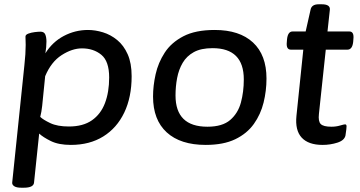

<svg xmlns="http://www.w3.org/2000/svg" viewBox="-20 -670 1681 897"><path d="M80 207Q57 207 46.5 200Q36 193 37 183L94 -366Q97 -393 98.5 -416.5Q100 -440 100 -460Q100 -472 99.5 -481Q99 -490 99 -499Q99 -508 112.5 -513Q126 -518 142.5 -520Q159 -522 169 -522Q186 -522 191.5 -509Q197 -496 197 -476Q197 -450 192 -421Q225 -474 278 -502Q331 -530 391 -530Q425 -530 461 -519Q497 -508 527.5 -483Q558 -458 576.5 -416.5Q595 -375 595 -314Q595 -216 560.5 -144Q526 -72 462.5 -32.5Q399 7 311 7Q254 7 217.5 -11Q181 -29 163 -46L139 183Q137 207 91 207ZM302 -79Q368 -79 409.5 -108Q451 -137 470.5 -188.5Q490 -240 490 -308Q490 -384 453.5 -414Q417 -444 363 -444Q317 -444 268 -412.5Q219 -381 191 -314L177 -175Q174 -147 168 -124Q181 -111 214.5 -95Q248 -79 302 -79Z M941 7Q823 7 759 -51.5Q695 -110 695 -219Q695 -269 707 -323Q719 -377 749.5 -424Q780 -471 836.5 -500.5Q893 -530 983 -530Q1099 -530 1162 -471.5Q1225 -413 1225 -303Q1225 -246 1211.5 -191Q1198 -136 1166 -91Q1134 -46 1079 -19.5Q1024 7 941 7ZM949 -78Q1019 -78 1055.5 -109.5Q1092 -141 1105.5 -191Q1119 -241 1119 -299Q1119 -445 973 -445Q919 -445 885.5 -426.5Q852 -408 833.5 -376.5Q815 -345 807.5 -305.5Q800 -266 800 -224Q800 -78 949 -78Z M1487 7Q1421 7 1389.5 -27Q1358 -61 1365 -129L1397 -438H1339Q1316 -438 1320 -474L1321 -487Q1325 -523 1347 -523H1408L1431 -625Q1436 -650 1469 -650H1483Q1524 -650 1521 -624L1510 -523H1612Q1635 -523 1631 -487L1630 -474Q1626 -438 1603 -438H1502L1470 -138Q1466 -103 1478.5 -90.5Q1491 -78 1528 -78Q1550 -78 1568.5 -83.5Q1587 -89 1592 -89Q1599 -89 1599 -80Q1599 -77 1598 -66Q1597 -55 1594 -37Q1589 -14 1556 -3.5Q1523 7 1487 7Z"/></svg>

Font: Asap Semi Expanded Semi Expanded Medium
Style: Italic
Weight: 500
Width: 6
Italic angle: -6°
Designer: Pablo Cosgaya
Foundry: Omnibus-Type
Version: Version 3.001; ttfautohint (v1.8.4.7-5d5b)